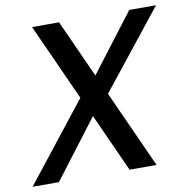

<svg xmlns="http://www.w3.org/2000/svg" viewBox="-99 -777 839 854"><g transform="rotate(-10 320.5 -350.0)"><path d="M-20 0 258 -353 101 -700H223L341 -439L540 -700H661L382 -349L540 0H418L299 -263L99 0Z"/></g></svg>

Font: DeepMind Sans Medium
Style: Italic
Weight: 500
Italic angle: -10°
Designer: Jonny Pinhorn / Modifications: Colophon Foundry
Foundry: Colophon Foundry
Version: Version 1.002; ttfautohint (v1.8.2)